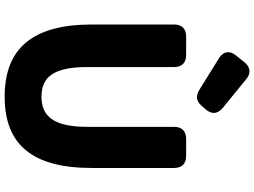

<svg xmlns="http://www.w3.org/2000/svg" viewBox="-150 -860 1064 803"><g transform="rotate(90 381.5 -458.0)"><path d="M384 54C582 54 682 -59 682 -310V-655C682 -687 664 -705 632 -705H560C528 -705 510 -687 510 -655V-291C510 -150 465 -100 384 -100C302 -100 260 -150 260 -291V-655C260 -687 242 -705 210 -705H132C100 -705 82 -687 82 -655V-310C82 -59 185 54 384 54ZM211 -913C190 -887 194 -861 222 -843L354 -761C381 -744 403 -747 423 -771L437 -787C458 -811 457 -836 432 -857L311 -956C286 -977 260 -974 240 -949Z"/></g></svg>

Font: コーポレート・ロゴ（ラウンド）ver3 Bold
Style: Regular
Weight: 700
Designer: [KANA_main] LOGOTYPE.JP [Source Han Sans] Ryoko NISHIZUKA 西塚涼子 (kana, bopomofo & ideographs); Paul D. Hunt (Latin, Greek
Version: Version 12.001;FEAKit 1.0